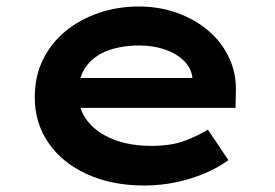

<svg xmlns="http://www.w3.org/2000/svg" viewBox="-20 -561 847 591"><path d="M424 10Q324 10 247.5 -25Q171 -60 129 -121.5Q87 -183 87 -261Q87 -326 112 -377Q137 -428 181 -464.5Q225 -501 283.5 -521Q342 -541 407 -541Q471 -541 526 -521Q581 -501 622 -466Q663 -431 685.5 -382.5Q708 -334 706 -277L705 -229H190L167 -321H588L572 -302V-324Q568 -353 545 -375Q522 -397 486.5 -409Q451 -421 409 -421Q355 -421 312.5 -405.5Q270 -390 245.5 -357Q221 -324 221 -272Q221 -225 249 -189Q277 -153 327.5 -132.5Q378 -112 446 -112Q508 -112 549.5 -128Q591 -144 620 -162L683 -68Q650 -44 608 -26.5Q566 -9 519.5 0.5Q473 10 424 10Z"/></svg>

Font: Lexend Mega SemiBold
Style: Regular
Weight: 600
Designer: Bonnie Shaver-Troup, Thomas Jockin
Foundry: Lexend
Version: Version 1.007